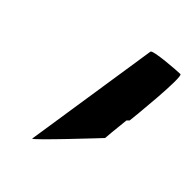

<svg xmlns="http://www.w3.org/2000/svg" viewBox="-133 -649 503 503"><g transform="rotate(45 119.0 -397.0)"><path d="M79 -200C78 -192 213 -336 213 -336C213 -339 216 -372 220 -408L226 -414C227 -422 245 -594 234 -594C223 -594 138 -588 137 -580Z"/></g></svg>

Font: Ampere
Style: Ita
Weight: 400
Version: Version 1